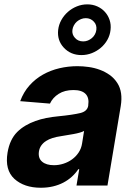

<svg xmlns="http://www.w3.org/2000/svg" viewBox="-20 -859 620 889"><path d="M14.9 -152.3Q25.2 -213.4 59.7 -247.9Q76.7 -264.9 98.2 -277.5Q119.7 -290.1 144 -298.8Q168.3 -307.5 194.6 -312.7Q220.9 -317.8 247.9 -320.3Q284.4 -323.9 310 -327.8Q335.6 -331.7 351.9 -335.6Q383.9 -343.4 388.5 -369.3V-371.4Q393.8 -405.9 376.4 -424Q359 -442.1 320.3 -442.1Q279.5 -442.1 251.8 -424.5Q224.1 -407 211.3 -379.3L73.5 -390.6Q89.1 -432.9 116.5 -463.4Q143.8 -494 179 -513.7Q214.1 -533.4 255 -543Q295.8 -552.6 338.4 -552.6Q364 -552.6 390.6 -548.8Q417.3 -545.1 441.9 -536Q466.6 -527 487.9 -511.9Q509.2 -496.8 523.8 -473.7Q549.7 -432.9 539.1 -367.9L477.6 0H334.2L346.9 -75.6H342.7Q329.9 -56.5 312.5 -40.7Q295.1 -24.9 273.3 -13.5Q251.4 -2.1 225.3 4.1Q199.2 10.3 169 10.3Q92 10.3 46.5 -30.9Q1.8 -72.1 14.9 -152.3ZM249.3 -720.5Q252.1 -744.7 264 -766.2Q275.9 -787.6 294.2 -803.8Q312.5 -820 335.8 -829.4Q359 -838.8 384.2 -838.8Q409.4 -838.8 430.4 -829.4Q451.3 -820 465.9 -803.8Q480.5 -787.6 487.6 -766.2Q494.7 -744.7 491.8 -720.5Q489.3 -696.4 477.5 -675.1Q465.6 -653.8 447.1 -638Q428.6 -622.2 405.5 -613.1Q382.5 -604 357.2 -604Q307.5 -604 275.6 -638.1Q244 -671.9 249.3 -720.5ZM229.8 -94.1Q252.5 -94.1 274.3 -101.2Q296.2 -108.3 313.9 -121.3Q331.7 -134.2 344.1 -152.9Q356.5 -171.5 360.1 -195L369.3 -252.8Q362.6 -248.6 349.3 -244.9Q335.9 -241.1 320.3 -238.3Q304.7 -235.4 288.9 -233Q273.1 -230.5 261 -228.3Q240.8 -225.5 223.4 -220Q206 -214.5 192.8 -206Q179.7 -197.4 171.2 -185.4Q162.6 -173.3 160.2 -157.3Q155.9 -126.4 175.1 -110.3Q194.2 -94.1 229.8 -94.1ZM327.1 -683.6Q341.3 -667.3 365.4 -667.3Q376.8 -667.3 387.1 -671.5Q397.4 -675.8 405.7 -682.9Q414.1 -690 419.4 -699.8Q424.7 -709.5 426.1 -720.5Q429 -743.6 414.8 -758.5Q399.9 -774.9 377.1 -774.9Q365.8 -774.9 355.1 -770.6Q344.5 -766.3 336.1 -759.1Q327.8 -751.8 322.3 -741.8Q316.8 -731.9 315.3 -720.5Q312.5 -699.6 327.1 -683.6Z"/></svg>

Font: Inter P
Style: Bold Italic
Weight: 700
Italic angle: 9.39999°
Designer: Rasmus Andersson
Foundry: rsms
Version: Version 3.018;git-588b23468